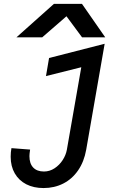

<svg xmlns="http://www.w3.org/2000/svg" viewBox="-20 -783 640 998"><path d="M260.5 -763H406L527 -589H406.5L325.5 -698.5L199.5 -589H65.5ZM133 28.5Q133 67.5 152.8 88Q172.5 108.5 208.5 108.5Q238 108.5 263.5 91.8Q289 75 305.8 49Q322.5 23 327.5 -4.5L402.5 -433.5L219 -387.5L235 -481.5L524 -555.5L428 -4.5Q417 57.5 386 102.5Q355 147.5 308.8 171Q262.5 194.5 206.5 194.5Q155 194.5 116.5 174.8Q78 155 56.8 118.2Q35.5 81.5 35.5 31.5Q35.5 7.5 39.5 -13L136.5 -5.5Q133 16.5 133 28.5Z"/></svg>

Font: JuliaMono MediumItalic
Style: Regular
Weight: 500
Italic angle: -9°
Monospace: yes
Designer: cormullion
Foundry: corm
Version: Version 0.049; ttfautohint (v1.8.4)